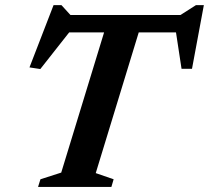

<svg xmlns="http://www.w3.org/2000/svg" viewBox="-20 -742 829 762"><path d="M707.5 -613.5H204L268 -630.5L140 -468L97 -474.5L192.5 -721.5H224L270.5 -670.5L220.5 -682.5H736.5L677.5 -670.5L757.5 -721.5H789L742 -469H700.5L675.5 -633ZM402 -642.5H539.5L360 -55L431 -30.5L422 0H131L140.5 -30.5L223 -57Z"/></svg>

Font: Newsreader SemiBold
Style: Italic
Weight: 600
Italic angle: -17°
Designer: Hugues Gentile
Foundry: Production Type
Version: Version 1.003